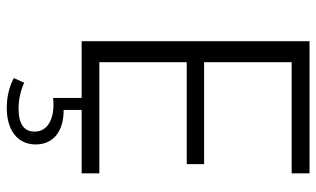

<svg xmlns="http://www.w3.org/2000/svg" viewBox="-202 -505 926 562"><g transform="rotate(90 261.0 -224.0)"><path d="M162.1 -51.8V-307.6H460.4V-358.4H162.1V-614.7H487.3V-667H100.6V0H266.6V83.5C272.9 83 279.8 82.5 286.1 82.5C334.5 82.5 365.2 103 365.2 137.7C365.2 168.9 342.8 184.6 297.4 184.6C270 184.6 241.2 177.7 222.2 168L208.5 198.7C234.9 212.4 264.2 219.2 295.9 219.2C361.8 219.2 402.8 187 402.8 134.8C402.8 83.5 365.7 52.7 301.8 52.7V0H487.3V-51.8Z"/></g></svg>

Font: Estedad Light
Style: Regular
Weight: 300
Designer: Amin Abedi
Version: Version 7.3